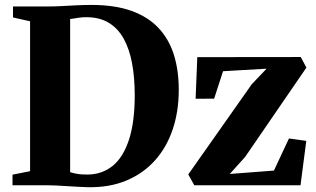

<svg xmlns="http://www.w3.org/2000/svg" viewBox="-20 -770 1312 798"><path d="M343 8Q324 7.5 301.5 6.2Q279 5 256.2 3.5Q233.5 2 213 1Q192.5 0 177.5 0H32V-44L105 -58.5V-681.5L34 -697.5V-743H175Q207 -743 237.8 -744.8Q268.5 -746.5 299 -748Q329.5 -749.5 360 -749.5Q457.5 -749.5 526.5 -724.8Q595.5 -700 639 -653.5Q682.5 -607 702.8 -542Q723 -477 723 -396.5Q723 -307.5 698 -232.8Q673 -158 624.2 -103.5Q575.5 -49 505 -19.5Q434.5 10 343 8ZM345.5 -44.5Q405.5 -45.5 449 -81.2Q492.5 -117 516.2 -189.8Q540 -262.5 540 -374.5Q540 -447 529 -506.5Q518 -566 494.2 -609Q470.5 -652 432.2 -675.2Q394 -698.5 339 -698.5Q323.5 -698.5 310.5 -696.8Q297.5 -695 287.5 -693.2Q277.5 -691.5 271.5 -691V-54.5Q282.5 -51 294.8 -48.5Q307 -46 319.8 -45.2Q332.5 -44.5 345.5 -44.5ZM1088 -484.5 907 -474 870 -360 793 -359.5 800 -532.5 1230 -533 1253.5 -489 999 -118 935 -47 1118.5 -61 1181 -194.5 1253 -184.5 1229 0H787.5L762.5 -45L1026.5 -420Z"/></svg>

Font: Merriweather 72pt ExtraBold
Style: Regular
Weight: 800
Version: Version 2.100